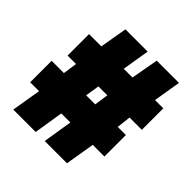

<svg xmlns="http://www.w3.org/2000/svg" viewBox="-170 -756 885 885"><g transform="rotate(45 272.0 -313.5)"><path d="M532 -493V-353H452L444 -284H497V-144H421L397 0H252L275 -144H216L193 0H47L71 -144H13V-284H93L103 -353H48V-493H128L151 -627H296L274 -493H331L355 -627H500L478 -493ZM297 -284 307 -353H249L238 -284Z"/></g></svg>

Font: Blinker Black
Style: Regular
Weight: 900
Designer: Juergen Huber
Foundry: supertype
Version: Version 1.017;hotconv 1.0.117;makeotfexe 2.5.65602